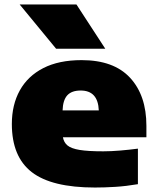

<svg xmlns="http://www.w3.org/2000/svg" viewBox="-20 -828 703 859"><path d="M405 11Q211 11 122 -58Q33 -127 33 -273Q33 -359.5 68.8 -423.8Q104.5 -488 174 -523.5Q243.5 -559 345 -559Q489 -559 562 -480Q635 -401 635 -265V-214H261.5Q265.5 -191 282 -177.2Q298.5 -163.5 336.2 -157.2Q374 -151 442 -151Q476.5 -151 518 -154.5Q559.5 -158 597 -163V-4Q544 5 496 8Q448 11 405 11ZM341 -423Q300.5 -423 281 -401.5Q261.5 -380 260 -334H422Q418.5 -423 341 -423ZM231 -610 68 -808H322L451 -610Z"/></svg>

Font: Encode Sans Exp Black
Style: Regular
Weight: 900
Width: 7
Designer: Multiple Designers
Foundry: Impallari Type
Version: Version 3.002; ttfautohint (v1.8.3) -l 8 -r 50 -G 200 -x 14 